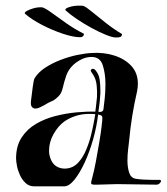

<svg xmlns="http://www.w3.org/2000/svg" viewBox="-20 -655 591 681"><path d="M102 6Q83 6 70.5 -6Q58 -18 50.5 -34.5Q43 -51 40 -67.5Q37 -84 37 -93Q37 -137 56.5 -167Q76 -197 107.5 -215.5Q139 -234 176.5 -243.5Q214 -253 251.5 -256.5Q289 -260 318 -259Q318 -259 320.5 -278Q323 -297 324 -311Q325 -329 323 -351Q321 -373 311 -389Q309 -392 304 -399.5Q299 -407 306 -410Q307 -411 310 -411Q316 -411 323 -400Q331 -389 333.5 -372Q336 -355 336 -336Q336 -329 336 -323Q336 -317 335 -310Q334 -294 331.5 -276.5Q329 -259 329 -259Q331 -258 334 -258Q346 -258 347 -268Q349 -282 351.5 -306.5Q354 -331 354 -357Q354 -394 344.5 -423.5Q335 -453 305 -453Q286 -453 269 -444.5Q252 -436 240 -425Q222 -408 214.5 -385.5Q207 -363 202.5 -343Q198 -323 187 -313Q174 -300 163.5 -296Q153 -292 137 -282Q132 -279 122.5 -274.5Q113 -270 105 -270Q98 -270 93 -276Q88 -282 90 -298Q93 -320 96 -345.5Q99 -371 103 -378Q116 -399 140.5 -415Q165 -431 195 -442.5Q225 -454 254 -460Q283 -466 305 -467Q348 -470 385.5 -458Q423 -446 446 -421Q469 -396 469 -358Q469 -345 466 -330Q456 -287 449 -243.5Q442 -200 438 -156Q437 -146 434.5 -126Q432 -106 432 -85Q432 -62 438 -43Q444 -24 461 -21Q472 -19 489 -18Q506 -17 521.5 -17Q537 -17 545 -17H546Q551 -17 551 -13Q551 -9 546 -4.5Q541 0 535 0Q500 0 465 -1Q430 -2 395 -2Q378 -2 360.5 -1Q343 0 325 0H315Q303 0 303 -6Q303 -9 304.5 -14.5Q306 -20 308 -28Q314 -50 320 -82Q326 -114 331.5 -146.5Q337 -179 340 -203.5Q343 -228 343 -235V-237Q343 -244 338 -246Q333 -248 328 -249Q323 -206 310.5 -161.5Q298 -117 280.5 -79Q263 -41 244 -17.5Q225 6 207 6ZM209 -57Q239 -57 259 -80Q275 -98 286 -124.5Q297 -151 303.5 -178Q310 -205 313.5 -225Q317 -245 318 -250Q312 -251 306.5 -251Q301 -251 296 -251Q270 -251 247.5 -243.5Q225 -236 208 -224Q186 -208 170 -179.5Q154 -151 154 -121Q154 -103 161 -88Q168 -72 181 -64.5Q194 -57 209 -57ZM391 -522Q379 -522 355.5 -531.5Q332 -541 304.5 -556Q277 -571 252.5 -587.5Q228 -604 213 -618Q208 -624 224.5 -629.5Q241 -635 261 -635Q265 -635 268.5 -635Q272 -635 276 -634Q286 -630 306.5 -613Q327 -596 355 -574Q383 -552 413 -534Q412 -526 407 -524Q402 -522 391 -522ZM264 -523Q240 -523 202.5 -535.5Q165 -548 128.5 -567Q92 -586 69 -606Q65 -610 74 -615.5Q83 -621 98.5 -625.5Q114 -630 130 -629Q141 -626 163.5 -609.5Q186 -593 216 -572Q246 -551 278 -535Q277 -523 264 -523Z"/></svg>

Font: Tapestry
Style: Regular
Weight: 400
Designer: Robert E. Leuschke
Foundry: Robert E. Leuschke
Version: Version 1.010; ttfautohint (v1.8.4.7-5d5b)